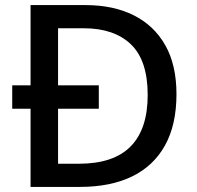

<svg xmlns="http://www.w3.org/2000/svg" viewBox="-20 -734 773 754"><path d="M316 -714Q425 -714 505 -674Q585 -634 629 -556.5Q673 -479 673 -364Q673 -244 628 -163Q583 -82 498.5 -41Q414 0 294 0H100V-307H28V-399H100V-714ZM309 -623H208V-399H368V-307H208V-91H290Q426 -91 493 -159Q560 -227 560 -361Q560 -497 494 -560Q428 -623 309 -623Z"/></svg>

Font: Noto Sans Cham Medium
Style: Regular
Weight: 500
Version: Version 2.002